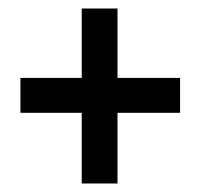

<svg xmlns="http://www.w3.org/2000/svg" viewBox="-20 -518 470 451"><path d="M172 -87V-253H28V-335H172V-498H256V-335H403V-253H256V-87Z"/></svg>

Font: Stick No Bills ExtraLight Medium
Style: Regular
Weight: 500
Version: Version 2.000